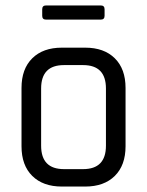

<svg xmlns="http://www.w3.org/2000/svg" viewBox="-20 -685 540 705"><path d="M350 -613H149Q135 -613 135 -627V-651Q135 -665 149 -665H350Q364 -665 364 -651V-627Q364 -613 350 -613ZM293 0H207Q138 0 98.5 -39Q59 -78 59 -148V-362Q59 -432 98.5 -471Q138 -510 207 -510H293Q362 -510 401.5 -471Q441 -432 441 -362V-148Q441 -78 401.5 -39Q362 0 293 0ZM215 -64H285Q369 -64 369 -150V-360Q369 -446 285 -446H215Q131 -446 131 -360V-150Q131 -64 215 -64Z"/></svg>

Font: Rajdhani Medium
Style: Regular
Weight: 500
Designer: Satya Rajpurohit, Jyotish Sonowal
Foundry: Indian Type Foundry
Version: Version 1.201 February 1, 2022